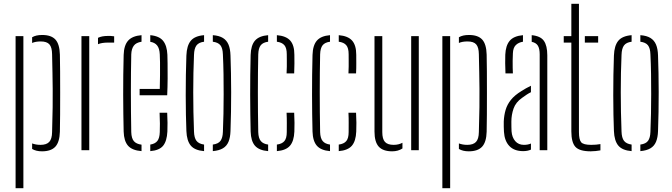

<svg xmlns="http://www.w3.org/2000/svg" viewBox="-20 -790 3535 1010"><path d="M62 200V-600H103V200ZM149 -35.5Q158.5 -32 169.5 -30Q180.5 -28 193 -28Q224.5 -28 239 -43.5Q253.5 -59 254 -95Q256.5 -172.5 257 -226.2Q257.5 -280 257.2 -322.5Q257 -365 256 -407.8Q255 -450.5 254 -505Q253.5 -541 240 -556.5Q226.5 -572 194 -572Q167 -572 149 -564V-594Q159 -600 172 -603Q185 -606 202 -606Q249.5 -606 271.5 -582Q293.5 -558 295 -503Q296 -469.5 296.2 -415.5Q296.5 -361.5 296.5 -301.5Q296.5 -241.5 296.2 -187Q296 -132.5 295 -97Q293.5 -42.5 271 -18.2Q248.5 6 201 6Q169.5 6 149 -6.5Z M408.5 0V-600H449.5V0ZM495.5 -557.5V-591Q515 -601 548.5 -601Q555.5 -601 562.8 -600.8Q570 -600.5 580.5 -599V-566H548.5Q515.5 -566 495.5 -557.5Z M630.5 -98Q629.5 -141 628.8 -190Q628 -239 628 -291.2Q628 -343.5 628.5 -396.8Q629 -450 630.5 -501Q632 -551.5 654 -576.2Q676 -601 724.5 -605V-570.5Q695.5 -566 683.5 -549.2Q671.5 -532.5 670.5 -504Q669.5 -458 669 -408Q668.5 -358 668.5 -305.8Q668.5 -253.5 669 -200.5Q669.5 -147.5 670.5 -95Q671.5 -62.5 684.2 -47.5Q697 -32.5 724.5 -29V5Q675 1 653.5 -23.5Q632 -48 630.5 -98ZM770.5 5V-29.5Q796 -33.5 807.8 -48.5Q819.5 -63.5 820.5 -95Q821.5 -110 821.2 -139.8Q821 -169.5 819.5 -197H859.5Q861 -174 861.2 -144Q861.5 -114 860.5 -98Q858 -48 838.2 -23.5Q818.5 1 770.5 5ZM714.5 -289V-322H820.5Q821.5 -357.5 821.8 -394.8Q822 -432 821.8 -461.8Q821.5 -491.5 820.5 -504Q819 -535.5 806.5 -551Q794 -566.5 770.5 -570V-605Q818 -600.5 838.2 -575Q858.5 -549.5 860.5 -502Q861 -491 861.5 -456.2Q862 -421.5 861.8 -376.2Q861.5 -331 859.5 -289Z M960.5 -101Q959 -138 958 -186.2Q957 -234.5 957 -288.2Q957 -342 957.8 -395.8Q958.5 -449.5 960.5 -498Q962.5 -550 983.5 -575.5Q1004.5 -601 1053.5 -605V-570.5Q1025.5 -567 1013.5 -551Q1001.5 -535 1000.5 -501Q998.5 -456 997.5 -406.2Q996.5 -356.5 996.5 -304.8Q996.5 -253 997.5 -200.8Q998.5 -148.5 1000.5 -98Q1001.5 -65 1013.5 -49.2Q1025.5 -33.5 1053.5 -29.5V5Q1004.5 1 983.5 -24.2Q962.5 -49.5 960.5 -101ZM1099.5 5V-29.5Q1129 -33.5 1140.2 -49.5Q1151.5 -65.5 1152.5 -96Q1154.5 -142 1155.5 -192Q1156.5 -242 1156.5 -294.5Q1156.5 -347 1155.8 -399.8Q1155 -452.5 1152.5 -504Q1151.5 -536.5 1139.5 -551.8Q1127.5 -567 1099.5 -570.5V-605Q1133 -602.5 1152.8 -590.2Q1172.5 -578 1182 -555.5Q1191.5 -533 1192.5 -498Q1194 -455.5 1195 -406.5Q1196 -357.5 1196 -305.8Q1196 -254 1195.2 -202Q1194.5 -150 1192.5 -101Q1191.5 -67 1182 -44.2Q1172.5 -21.5 1152.5 -9.8Q1132.5 2 1099.5 5Z M1298.5 -98Q1297.5 -141 1296.8 -190Q1296 -239 1296 -291.2Q1296 -343.5 1296.5 -396.8Q1297 -450 1298.5 -501Q1300 -551.5 1321.2 -576.2Q1342.5 -601 1390.5 -605V-570.5Q1363.5 -567 1351.5 -551.8Q1339.5 -536.5 1338.5 -504Q1337.5 -457.5 1337 -407.5Q1336.5 -357.5 1336.5 -305.2Q1336.5 -253 1337 -200Q1337.5 -147 1338.5 -95Q1339.5 -63 1352 -48Q1364.5 -33 1390.5 -29.5V5Q1342.5 1 1321.2 -23.5Q1300 -48 1298.5 -98ZM1436.5 5V-29.5Q1463.5 -33 1476 -47.8Q1488.5 -62.5 1488.5 -95Q1488.5 -119 1488.8 -143Q1489 -167 1487.5 -197H1527.5Q1529 -172.5 1529.2 -144.2Q1529.5 -116 1528.5 -98Q1526.5 -48 1505.5 -23.5Q1484.5 1 1436.5 5ZM1487.5 -404Q1488.5 -423 1488.8 -440.2Q1489 -457.5 1488.8 -473.5Q1488.5 -489.5 1488.5 -505Q1488.5 -537.5 1476 -552.2Q1463.5 -567 1436.5 -570.5V-605Q1485 -601 1506.8 -576.5Q1528.5 -552 1528.5 -502Q1528.5 -479.5 1528.8 -455.8Q1529 -432 1527.5 -404Z M1624 -98Q1623 -141 1622.2 -190Q1621.5 -239 1621.5 -291.2Q1621.5 -343.5 1622 -396.8Q1622.5 -450 1624 -501Q1625.5 -551.5 1646.8 -576.2Q1668 -601 1716 -605V-570.5Q1689 -567 1677 -551.8Q1665 -536.5 1664 -504Q1663 -457.5 1662.5 -407.5Q1662 -357.5 1662 -305.2Q1662 -253 1662.5 -200Q1663 -147 1664 -95Q1665 -63 1677.5 -48Q1690 -33 1716 -29.5V5Q1668 1 1646.8 -23.5Q1625.5 -48 1624 -98ZM1762 5V-29.5Q1789 -33 1801.5 -47.8Q1814 -62.5 1814 -95Q1814 -119 1814.2 -143Q1814.5 -167 1813 -197H1853Q1854.5 -172.5 1854.8 -144.2Q1855 -116 1854 -98Q1852 -48 1831 -23.5Q1810 1 1762 5ZM1813 -404Q1814 -423 1814.2 -440.2Q1814.5 -457.5 1814.2 -473.5Q1814 -489.5 1814 -505Q1814 -537.5 1801.5 -552.2Q1789 -567 1762 -570.5V-605Q1810.5 -601 1832.2 -576.5Q1854 -552 1854 -502Q1854 -479.5 1854.2 -455.8Q1854.5 -432 1853 -404Z M1950 -98V-600H1991V-95Q1991 -59 2005 -43.5Q2019 -28 2051 -28Q2077 -28 2097 -39V-9Q2074 6 2043 6Q1994.5 6 1972.2 -18.8Q1950 -43.5 1950 -98ZM2143 0V-600H2183V0Z M2307 200V-600H2348V200ZM2394 -35.5Q2403.5 -32 2414.5 -30Q2425.5 -28 2438 -28Q2469.5 -28 2484 -43.5Q2498.5 -59 2499 -95Q2501.5 -172.5 2502 -226.2Q2502.5 -280 2502.2 -322.5Q2502 -365 2501 -407.8Q2500 -450.5 2499 -505Q2498.5 -541 2485 -556.5Q2471.5 -572 2439 -572Q2412 -572 2394 -564V-594Q2404 -600 2417 -603Q2430 -606 2447 -606Q2494.5 -606 2516.5 -582Q2538.5 -558 2540 -503Q2541 -469.5 2541.2 -415.5Q2541.5 -361.5 2541.5 -301.5Q2541.5 -241.5 2541.2 -187Q2541 -132.5 2540 -97Q2538.5 -42.5 2516 -18.2Q2493.5 6 2446 6Q2414.5 6 2394 -6.5Z M2631 -97Q2630.5 -112 2630 -123.8Q2629.5 -135.5 2630 -151Q2631.5 -184 2639.8 -212Q2648 -240 2667.5 -264.5Q2687 -289 2723 -311Q2733.5 -318 2746.5 -325.2Q2759.5 -332.5 2773 -339V-305Q2762.5 -300 2751 -292.5Q2739.5 -285 2726 -275Q2693 -252 2681.5 -218.8Q2670 -185.5 2670 -150Q2670 -136 2670.2 -122.5Q2670.5 -109 2671 -99Q2673.5 -67 2690.5 -47.5Q2707.5 -28 2736 -28Q2757.5 -28 2773 -35V-3Q2755.5 5 2732 5Q2685 5 2659.5 -21.8Q2634 -48.5 2631 -97ZM2639 -404Q2637.5 -433.5 2637.5 -457.2Q2637.5 -481 2638 -502Q2640 -550 2661 -575.2Q2682 -600.5 2731 -605V-570.5Q2708 -567 2693.5 -553Q2679 -539 2678 -509Q2677 -489 2676.8 -469.8Q2676.5 -450.5 2677 -433.8Q2677.5 -417 2678 -404ZM2819 0V-504Q2819 -533.5 2809.8 -549.2Q2800.5 -565 2777 -570V-605Q2823.5 -600.5 2841.2 -575Q2859 -549.5 2859 -499V0Z M2945.5 -566V-600H2985.5V-770H3025.5V-95Q3025.5 -56 3037 -42Q3048.5 -28 3089.5 -28Q3105.5 -28 3115.2 -29Q3125 -30 3138.5 -32V1Q3126.5 3 3113.8 4.5Q3101 6 3087.5 6Q3029 6 3007.2 -17.2Q2985.5 -40.5 2985.5 -99V-566ZM3056.5 -566V-600H3126.5V-566Z M3209.5 -101Q3208 -138 3207 -186.2Q3206 -234.5 3206 -288.2Q3206 -342 3206.8 -395.8Q3207.5 -449.5 3209.5 -498Q3211.5 -550 3232.5 -575.5Q3253.5 -601 3302.5 -605V-570.5Q3274.5 -567 3262.5 -551Q3250.5 -535 3249.5 -501Q3247.5 -456 3246.5 -406.2Q3245.5 -356.5 3245.5 -304.8Q3245.5 -253 3246.5 -200.8Q3247.5 -148.5 3249.5 -98Q3250.5 -65 3262.5 -49.2Q3274.5 -33.5 3302.5 -29.5V5Q3253.5 1 3232.5 -24.2Q3211.5 -49.5 3209.5 -101ZM3348.5 5V-29.5Q3378 -33.5 3389.2 -49.5Q3400.5 -65.5 3401.5 -96Q3403.5 -142 3404.5 -192Q3405.5 -242 3405.5 -294.5Q3405.5 -347 3404.8 -399.8Q3404 -452.5 3401.5 -504Q3400.5 -536.5 3388.5 -551.8Q3376.5 -567 3348.5 -570.5V-605Q3382 -602.5 3401.8 -590.2Q3421.5 -578 3431 -555.5Q3440.5 -533 3441.5 -498Q3443 -455.5 3444 -406.5Q3445 -357.5 3445 -305.8Q3445 -254 3444.2 -202Q3443.5 -150 3441.5 -101Q3440.5 -67 3431 -44.2Q3421.5 -21.5 3401.5 -9.8Q3381.5 2 3348.5 5Z"/></svg>

Font: Big Shoulders Stencil Text Thin
Style: Regular
Weight: 100
Designer: Patric King
Foundry: XO Type Co
Version: Version 2.001